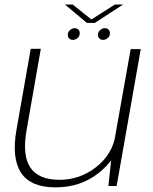

<svg xmlns="http://www.w3.org/2000/svg" viewBox="-20 -802 658 828"><path d="M447.5 0H483L587 -590H543.5L461 -126.5ZM156 -591.5H112.5L51 -242Q29.5 -120 70.8 -57Q112 6 219.5 6Q326 6 403.2 -54.2Q480.5 -114.5 494 -189.5L478 -218Q463.5 -135 393.8 -80.8Q324 -26.5 236.5 -26.5Q147.5 -26.5 111.2 -79Q75 -131.5 95 -243ZM294.5 -630Q305.5 -630 314.8 -638.2Q324 -646.5 324 -659Q324 -668.5 317.8 -674.5Q311.5 -680.5 302.5 -680.5Q291 -680.5 281.8 -672.2Q272.5 -664 272.5 -651.5Q272.5 -642 278.5 -636Q284.5 -630 294.5 -630ZM424 -630Q436 -630 445 -638.2Q454 -646.5 454 -659Q454 -668.5 448 -674.5Q442 -680.5 432 -680.5Q421 -680.5 411.8 -672.2Q402.5 -664 402.5 -651.5Q402.5 -642 408.8 -636Q415 -630 424 -630ZM355 -703H388.5L511 -782.5H475.5L374 -718L293.5 -782.5H260Z"/></svg>

Font: Anybody SemiExpanded ExtraLight
Style: Italic
Weight: 250
Width: 6
Italic angle: -10°
Version: Version 1.113;gftools[0.9.25]